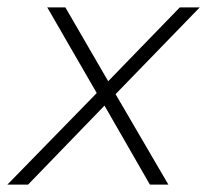

<svg xmlns="http://www.w3.org/2000/svg" viewBox="-47 -500 561 520"><path d="M266 -245 409 0H359L236 -214L29 0H-27L215 -248L81 -480H130L246 -280L440 -480H494Z"/></svg>

Font: Montserrat Ace
Style: Light Italic
Weight: 300
Italic angle: -11.3°
Designer: Julieta Ulanovsky
Foundry: Julieta Ulanovsky
Version: Version 1